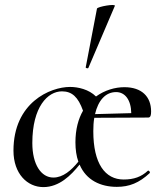

<svg xmlns="http://www.w3.org/2000/svg" viewBox="-20 -751 667 784"><path d="M341 -474 449 -727C453 -737 379 -724 376 -716L330 -476C329 -473 340 -470 341 -474ZM584 -54C557 -29 527 -18 485 -18C409 -18 361 -83 361 -215C361 -235 362 -253 365 -270L585 -271C595 -271 597 -281 597 -296C597 -357 558 -395 488 -395C450 -395 408 -383 372 -357C343 -386 299 -396 266 -396C185 -396 35 -332 35 -136C35 -41 92 13 157 13C222 13 270 -35 305 -79C332 -15 391 12 457 12C508 12 548 -4 591 -44C595 -48 588 -56 584 -54ZM198 -26C148 -26 112 -79 112 -167C112 -315 175 -378 233 -378C274 -378 299 -355 319 -299C300 -266 288 -223 288 -170C288 -140 292 -113 300 -91C271 -55 237 -26 198 -26ZM454 -375C490 -375 515 -344 516 -289L368 -285C381 -341 411 -375 454 -375Z"/></svg>

Font: Cormorant Infant Book
Style: Regular
Weight: 500
Designer: Christian Thalmann (Catharsis Fonts)
Version: Version 1.000;PS 002.000;hotconv 1.0.88;makeotf.lib2.5.64775